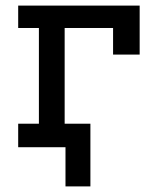

<svg xmlns="http://www.w3.org/2000/svg" viewBox="-20 -526 539 686"><path d="M479 -506V-331H384V-426H211V-84H303V140H214V0H45V-84H119V-426H45V-506Z"/></svg>

Font: Arvo
Style: Regular
Weight: 400
Designer: Anton Koovit (Cyrillic Expansion: Cyreal)
Foundry: Anton Koovit, Yassin Baggar
Version: Version 3.000